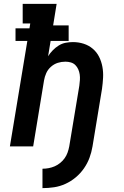

<svg xmlns="http://www.w3.org/2000/svg" viewBox="-20 -755 640 990"><path d="M199 215V115Q215 115 231 112Q247 109 262 102.5Q277 96 290.5 85Q304 74 313.5 60.5Q323 47 328.5 31.5Q334 16 337 0Q350 -78 363 -156.5Q376 -235 389 -313Q391 -328 392 -342.5Q393 -357 391 -371Q389 -385 383.5 -397.5Q378 -410 368.5 -419.5Q359 -429 345.5 -433Q332 -437 317 -437Q297 -437 278 -431Q259 -425 243 -411Q227 -397 218.5 -378Q210 -359 207 -340L151 0H31L121 -544H60V-609H132L136 -634H97V-735H272L254 -624H334V-544H241L228 -465Q238 -481 252 -495.5Q266 -510 283 -520.5Q300 -531 319 -534.5Q338 -538 356 -538Q385 -538 411.5 -529.5Q438 -521 458.5 -503.5Q479 -486 491 -462Q503 -438 508 -410.5Q513 -383 511.5 -354.5Q510 -326 506 -297L457 0Q452 30 441.5 58.5Q431 87 413 113Q395 139 370.5 159.5Q346 180 317.5 193Q289 206 259 210.5Q229 215 199 215Z"/></svg>

Font: Iosevka Slab Extended
Style: Bold Italic
Weight: 700
Width: 7
Italic angle: -9°
Monospace: yes
Designer: Belleve Invis
Foundry: Belleve Invis
Version: Version 11.1.0; ttfautohint (v1.8.3)